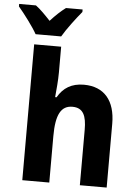

<svg xmlns="http://www.w3.org/2000/svg" viewBox="-118 -1024 744 1070"><g transform="rotate(5 254.0 -488.5)"><path d="M51 -817H194C218 -859 269 -926 300 -963V-977H207C179 -956 153 -932 122 -898C92 -930 66 -957 39 -977H-55V-963C-24 -927 29 -857 51 -817ZM48 0H199V-260C199 -381 228 -432 291 -432C352 -432 370 -388 370 -310V0H520V-357C520 -486 458 -560 344 -560C275 -560 229 -531 198 -477H190C194 -522 199 -570 199 -616V-760H48Z"/></g></svg>

Font: Noto Sans Mono SemiCondensed ExtraBold
Style: Regular
Weight: 800
Width: 4
Designer: Monotype Design Team
Foundry: Monotype Imaging Inc.
Version: Version 2.014